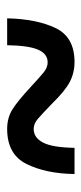

<svg xmlns="http://www.w3.org/2000/svg" viewBox="138 -632 233 550"><g transform="rotate(-90 255.0 -356.5)"><path d="M32 -260H107Q108 -323 122 -350Q136 -377 161 -377Q176 -377 189.5 -365.5Q203 -354 232 -326Q270 -287 296 -273.5Q322 -260 353 -260Q424 -260 450 -314Q476 -368 478 -453H401Q400 -391 388 -364Q376 -337 352 -337Q337 -337 323 -348.5Q309 -360 282 -385Q241 -423 217 -438Q193 -453 161 -453Q88 -453 60.5 -397Q33 -341 32 -260Z"/></g></svg>

Font: Noto Serif SemiCondensed Extra
Style: Regular
Weight: 800
Width: 4
Designer: Monotype Design Team
Foundry: Monotype Imaging Inc.
Version: Version 1.002